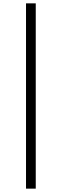

<svg xmlns="http://www.w3.org/2000/svg" viewBox="-20 -848 368 1144"><path d="M135 276H193V-828H135Z"/></svg>

Font: Noto Serif CJK JP SemiBold
Style: Regular
Weight: 600
Designer: Ryoko NISHIZUKA 西塚涼子 (kana & ideographs); Frank Grießhammer (Latin, Greek & Cyrillic); Wenlong ZHANG 张文龙 (bopomofo); San
Foundry: Adobe
Version: Version 2.001;hotconv 1.1.0;makeotfexe 2.6.0